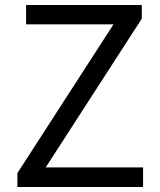

<svg xmlns="http://www.w3.org/2000/svg" viewBox="-20 -753 643 773"><path d="M50 0H556V-79H164L551 -678V-733H85V-655H437L50 -56Z"/></svg>

Font: Noto Sans CJK SC
Style: Regular
Weight: 400
Designer: Ryoko NISHIZUKA 西塚涼子 (kana, bopomofo & ideographs); Paul D. Hunt (Latin, Greek & Cyrillic); Sandoll Communications 산돌커뮤니
Foundry: Adobe
Version: Version 2.004;hotconv 1.0.118;makeotfexe 2.5.65603